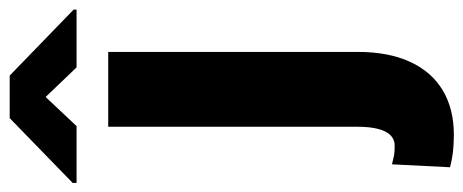

<svg xmlns="http://www.w3.org/2000/svg" viewBox="-368 -470 993 412"><g transform="rotate(-90 129.0 -263.5)"><path d="M63.5 -528.3H224.1V7.3Q224.1 73.7 202.6 119.9Q181.2 166 141.4 189.7Q101.6 213.4 46.4 213.4Q28.3 213.4 11.7 211.7Q-4.9 210 -23.4 205.1L-17.1 80.6Q-5.4 83.5 1.7 85Q8.8 86.4 23.4 86.4Q36.1 86.4 45.2 77.6Q54.2 68.8 58.8 51Q63.5 33.2 63.5 7.3ZM173.3 -739.7 314.9 -602.5V-596.2H190.9L127.4 -662.6L64.9 -596.2H-57.1V-604.5L82 -739.7Z"/></g></svg>

Font: Roboto Condensed Black
Style: Regular
Weight: 900
Designer: Christian Robertson
Foundry: Google
Version: Version 3.008; 2023